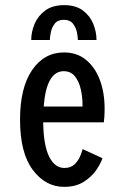

<svg xmlns="http://www.w3.org/2000/svg" viewBox="-20 -716 490 747"><path d="M229.5 11Q157 11 107.5 -55Q58 -121 58 -250.5Q58 -375 105 -443.5Q152 -512 229.5 -512Q279 -512 314.2 -483.5Q349.5 -455 368.2 -405.8Q387 -356.5 387 -293.5Q387 -274 386 -261Q385 -248 384 -240H148Q149.5 -149.5 171.5 -106Q193.5 -62.5 230.5 -62.5Q255 -62.5 269.8 -76.5Q284.5 -90.5 291.8 -108Q299 -125.5 301.5 -136L378.5 -100.5Q373.5 -83 356 -56.5Q338.5 -30 307.2 -9.5Q276 11 229.5 11ZM228 -439Q160.5 -439 150 -301.5H301V-308.5Q301 -340 294 -370Q287 -400 271 -419.5Q255 -439 228 -439ZM229.5 -696Q275 -696 302.8 -675Q330.5 -654 343 -622.8Q355.5 -591.5 355.5 -560.5H283Q283 -572 279.2 -590.5Q275.5 -609 263.8 -624Q252 -639 228.5 -639Q204.5 -639 193 -624Q181.5 -609 177.8 -590.5Q174 -572 174 -560.5H101.5Q101.5 -591.5 114.5 -622.8Q127.5 -654 155.8 -675Q184 -696 229.5 -696Z"/></svg>

Font: Trispace Condensed
Style: Regular
Weight: 400
Width: 3
Designer: Tyler Finck
Foundry: Etcetera Type Company
Version: Version 1.210; ttfautohint (v1.8.3)